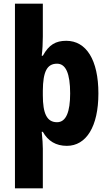

<svg xmlns="http://www.w3.org/2000/svg" viewBox="-20 -780 589 1040"><path d="M513 -274C513 -456 447 -559 339 -559C282 -559 245 -538 212 -478H206C210 -509 212 -547 212 -582V-760H61V240H212V25C212 4 210 -27 206 -66H212C240 -16 283 10 342 10C447 10 513 -94 513 -274ZM360 -274C360 -174 338 -118 289 -118C234 -118 212 -165 212 -264V-289C213 -391 234 -435 289 -435C336 -435 360 -383 360 -274Z"/></svg>

Font: Noto Sans Sinhala UI Condensed ExtraBold
Style: Regular
Weight: 800
Width: 3
Designer: Jelle Bosma - Monotype Design Team
Foundry: Monotype Imaging Inc.
Version: Version 2.006